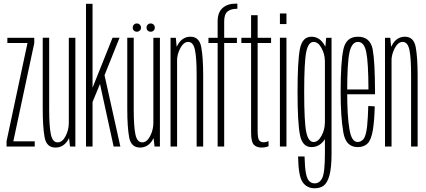

<svg xmlns="http://www.w3.org/2000/svg" viewBox="-20 -806 2343 1056"><path d="M16 0H171V-28.5H54V-32L168.5 -569V-598H20.5V-569.5H131V-568.5L16 -29Z M365 0H394.5V-598H358.5V-57.5ZM250.5 -598.5H215V-206.5Q215 -108.5 225.2 -51.5Q235.5 5.5 285 5.5Q326.5 5.5 351.2 -31.5Q376 -68.5 376 -112.5L358.5 -130Q358.5 -92 340.8 -57.5Q323 -23 297 -23Q269 -23 259.8 -66.8Q250.5 -110.5 250.5 -203.5Z M528 -353 605 0H642L553.5 -398.5ZM453 0H489V-245L531.5 -348L552 -385L637.5 -598.5H599L489 -323.5V-785H453Z M830 0H859.5V-598H823.5V-57.5ZM715.5 -598.5H680V-206.5Q680 -108.5 690.2 -51.5Q700.5 5.5 750 5.5Q791.5 5.5 816.2 -31.5Q841 -68.5 841 -112.5L823.5 -130Q823.5 -92 805.8 -57.5Q788 -23 762 -23Q734 -23 724.8 -66.8Q715.5 -110.5 715.5 -203.5ZM733 -631.5Q742 -631.5 748.8 -637.8Q755.5 -644 755.5 -654Q755.5 -664 748.8 -670.5Q742 -677 733 -677Q723 -677 716.5 -670.5Q710 -664 710 -654Q710 -644 716.5 -637.8Q723 -631.5 733 -631.5ZM808.5 -631.5Q818.5 -631.5 825 -637.8Q831.5 -644 831.5 -654Q831.5 -664 825 -670.5Q818.5 -677 808.5 -677Q799 -677 792.5 -670.5Q786 -664 786 -654Q786 -644 792.5 -637.8Q799 -631.5 808.5 -631.5Z M918 0H954V-524.5L947 -598H918ZM1061.5 0H1097.5V-390Q1097.5 -489 1087 -546.5Q1076.5 -604 1027.5 -604Q987 -604 962.2 -567.2Q937.5 -530.5 937.5 -486L953.5 -469Q953.5 -507 971.8 -541.2Q990 -575.5 1015 -575.5Q1043 -575.5 1052.2 -531.8Q1061.5 -488 1061.5 -394.5Z M1177 0H1213V-569.5H1283V-598H1213V-688Q1213 -728 1231.5 -742.8Q1250 -757.5 1279.5 -757.5H1285.5V-786H1276Q1231 -786 1204 -761.8Q1177 -737.5 1177 -689V-598H1126.5V-569.5H1177Z M1418 5.5Q1438.5 5.5 1457 -1.5V-30Q1444 -23.5 1429.5 -23.5Q1413 -23.5 1405 -35Q1397 -46.5 1397 -88V-569.5H1471V-598H1397V-722.5H1361V-598H1307.5V-569.5H1361V-76.5Q1361 -26 1376 -10.2Q1391 5.5 1418 5.5Z M1519.5 0H1555.5V-598.5H1519.5ZM1519.5 -732V-673.5H1555.5V-732Z M1710.5 229.5Q1740.5 229.5 1760.2 215Q1780 200.5 1791.8 159Q1803.5 117.5 1803.5 38.5V-598H1774L1767 -520.5V38.5Q1767 143 1752.5 172.8Q1738 202.5 1710.5 202.5Q1693 202.5 1680.8 190.2Q1668.5 178 1662.5 146.5Q1656.5 115 1655 54.5H1619.5Q1621 162.5 1644.5 196Q1668 229.5 1710.5 229.5ZM1693 3Q1731.5 3 1757.5 -27.8Q1783.5 -58.5 1783.5 -101.5L1766.5 -128Q1766.5 -93 1748.2 -59Q1730 -25 1704.5 -25Q1676 -25 1664.5 -79.2Q1653 -133.5 1653 -300Q1653 -467 1664.5 -521.2Q1676 -575.5 1704.5 -575.5Q1730 -575.5 1748.2 -541.8Q1766.5 -508 1766.5 -474L1782 -498Q1782 -536 1756.8 -570Q1731.5 -604 1693 -604Q1642.5 -604 1629.5 -536.8Q1616.5 -469.5 1616.5 -300Q1616.5 -131 1629.8 -64Q1643 3 1693 3Z M1947 3V-25Q1913 -25 1902 -95.5Q1889.5 -165 1889.5 -301Q1889.5 -460 1902 -517.5Q1915 -575.5 1948.5 -575.5Q1983.5 -575.5 1994.5 -518.5Q2006 -462.5 2006.5 -314H1884V-287.5H2042.5Q2042.5 -295 2042.5 -301Q2042.5 -467 2029.5 -536Q2015.5 -604 1948.5 -604Q1883 -604 1868.5 -534Q1853.5 -463.5 1853.5 -301Q1853.5 -163.5 1868 -80Q1881 3 1947 3ZM1947 -25V3Q1982 3 2002 -17Q2022 -37.5 2031 -92Q2039.5 -146.5 2041 -221L2005.5 -223Q2004 -162 1999 -110Q1993 -58.5 1979.5 -41.5Q1965.5 -25 1947 -25Z M2097.5 0H2133.5V-524.5L2126.5 -598H2097.5ZM2241 0H2277V-390Q2277 -489 2266.5 -546.5Q2256 -604 2207 -604Q2166.5 -604 2141.8 -567.2Q2117 -530.5 2117 -486L2133 -469Q2133 -507 2151.2 -541.2Q2169.5 -575.5 2194.5 -575.5Q2222.5 -575.5 2231.8 -531.8Q2241 -488 2241 -394.5Z"/></svg>

Font: Anybody ExtraCondensed ExtraLight
Style: Regular
Weight: 250
Width: 2
Version: Version 1.113;gftools[0.9.25]